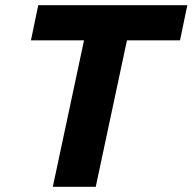

<svg xmlns="http://www.w3.org/2000/svg" viewBox="-20 -718 740 738"><path d="M183 0 303 -563H99L127 -698H700L672 -563H468L348 0Z"/></svg>

Font: Azeret Mono Thin
Style: Bold Italic
Weight: 700
Italic angle: -12°
Version: Version 1.002